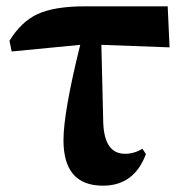

<svg xmlns="http://www.w3.org/2000/svg" viewBox="-20 -571 580 608"><path d="M307 -181Q311 -84 376 -84Q405 -84 431 -100L442 -83Q405 17 306 17Q181 17 181 -127Q181 -215 234 -429L17 -408L10 -442Q47 -502 98 -526Q152 -551 249 -551H511L517 -421L301 -429Z"/></svg>

Font: Source Han Serif CN Heavy
Style: Regular
Weight: 900
Designer: Ryoko NISHIZUKA  (kana & ideographs); Frank Grießhammer (Latin, Greek & Cyrillic); Wenlong ZHANG  (bopomofo); Sandoll Co
Foundry: Adobe Systems Incorporated
Version: Version 1.000;PS 1;hotconv 16.6.53;makeotf.lib2.5.65590